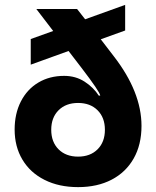

<svg xmlns="http://www.w3.org/2000/svg" viewBox="-20 -767 640 787"><path d="M446 -537Q560 -390 560 -251Q560 -174 528 -117.5Q496 -61 437.5 -30.5Q379 0 300 0Q222 0 163 -29.5Q104 -59 72 -112.5Q40 -166 40 -236Q40 -301 65.5 -351Q91 -401 137 -428.5Q183 -456 243 -456Q290 -456 326.5 -432.5Q363 -409 385 -375H391Q389 -391 314 -489L261 -558L106 -502V-607L198 -640L129 -730H296L329 -688L493 -747V-642L393 -606ZM410 -235Q410 -285 380 -315Q350 -345 300 -345Q250 -345 220 -315Q190 -285 190 -235Q190 -185 220 -155Q250 -125 300 -125Q350 -125 380 -155Q410 -185 410 -235Z"/></svg>

Font: JetBrains Mono Extra Bold
Style: Regular
Weight: 800
Monospace: yes
Designer: Philipp Nurullin, Konstantin Bulenkov
Foundry: JetBrains
Version: 2.002